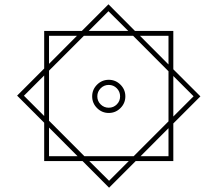

<svg xmlns="http://www.w3.org/2000/svg" viewBox="-20 -729 1012 893"><path d="M363.8 20H185.5V-158.2L59.6 -284.2L185.5 -410.2V-585H360.4L484.4 -709L607.9 -585H786.1V-406.7L912.1 -280.8L786.1 -154.8V20H611.3L487.3 144ZM392.6 -585H576.7L484.4 -676.8ZM763.7 -429.2V-562.5H630.9ZM208 -432.1 337.9 -562.5H208ZM208 -400.4V-167.5L372.6 -2.4H601.6L763.7 -164.6V-397.5L599.1 -562.5H370.1ZM185.5 -377.9 91.3 -283.7 185.5 -189.5ZM786.1 -375.5V-187L880.4 -281.2ZM408.7 -280.8Q408.7 -312.5 431.4 -335.2Q454.1 -357.9 485.8 -357.9Q517.6 -357.9 540.3 -335.2Q563 -312.5 563 -280.8Q563 -249 540.3 -226.3Q517.6 -203.6 485.8 -203.6Q454.1 -203.6 431.4 -226.3Q408.7 -249 408.7 -280.8ZM432.6 -280.8Q432.6 -258.8 448.2 -243.4Q463.9 -228 485.8 -228Q507.8 -228 523.2 -243.4Q538.6 -258.8 538.6 -280.8Q538.6 -302.7 523.2 -318.4Q507.8 -334 485.8 -334Q463.9 -334 448.2 -318.4Q432.6 -302.7 432.6 -280.8ZM208 -135.7V-2.4H340.8ZM633.8 -2.4H763.7V-132.8ZM579.1 20H395L487.3 111.8Z"/></svg>

Font: Vazir Thin FD-WOL-UI
Style: Thin-FD-WOL-UI
Weight: 100
Designer: Saber Rastikerdar
Foundry: Saber Rastikerdar
Version: Version 30.1.0